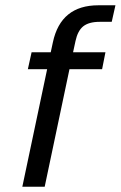

<svg xmlns="http://www.w3.org/2000/svg" viewBox="-20 -710 459 730"><path d="M296.4 -609.9Q275.4 -592.8 267.1 -554.2L257.8 -511.2H380.9L368.2 -446.8H244.1L149.9 0H64.9L159.2 -446.8H85.9L100.1 -511.2H172.9L181.2 -549.8Q211.4 -689.9 354 -689.9H418.9L404.8 -627H358.9Q317.9 -627 296.4 -609.9Z"/></svg>

Font: D-DIN Exp
Style: DINExp-Italic
Weight: 400
Width: 7
Italic angle: -12°
Designer: Charles Nix
Foundry: Datto Inc.
Version: Version 1.00